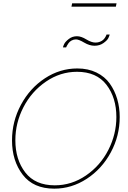

<svg xmlns="http://www.w3.org/2000/svg" viewBox="-20 -1125 766 1150"><path d="M408 -1085 412 -1105H678L674 -1085ZM435 -889Q421 -889 409 -882.5Q397 -876 390.5 -866.5Q384 -857 381 -851.5Q378 -846 376 -841H357Q358 -848 364.5 -861.5Q371 -875 392 -891.5Q413 -908 441 -908Q466 -908 497 -889Q528 -870 552 -870Q567 -870 579 -875Q591 -880 597.5 -886Q604 -892 609 -899.5Q614 -907 615.5 -911Q617 -915 618 -918H637Q635 -909 628.5 -896Q622 -883 599.5 -867Q577 -851 546 -851Q516 -851 484 -870Q452 -889 435 -889ZM52 -284Q52 -398 105.5 -497.5Q159 -597 249 -656Q339 -715 443 -715Q508 -715 558 -690.5Q608 -666 637.5 -624.5Q667 -583 682 -532Q697 -481 697 -424Q697 -311 643.5 -212Q590 -113 499.5 -54Q409 5 305 5Q180 5 116 -78.5Q52 -162 52 -284ZM677 -424Q677 -540 617.5 -617.5Q558 -695 441 -695Q341 -695 255 -636Q169 -577 120.5 -483Q72 -389 72 -285Q72 -169 131.5 -92Q191 -15 308 -15Q409 -15 495 -74Q581 -133 629 -227Q677 -321 677 -424Z"/></svg>

Font: Raleway-v4020 Thin
Style: Italic
Weight: 250
Italic angle: -12°
Designer: Matt McInerney, Pablo Impallari, Rodrigo Fuenzalida
Foundry: Matt McInerney, Pablo Impallari, Rodrigo Fuenzalida
Version: Version 4.020;PS 004.020;hotconv 1.0.88;makeotf.lib2.5.64775